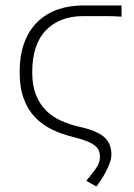

<svg xmlns="http://www.w3.org/2000/svg" viewBox="-20 -500 491 703"><path d="M333 183 296 162Q325 127 335.5 110Q346 93 346 73Q346 62 342.5 52.5Q339 43 328.5 34Q318 25 298 17Q278 9 246 1Q205 -9 170 -26Q135 -43 108.5 -70.5Q82 -98 67 -138.5Q52 -179 52 -235Q52 -299 69.5 -345Q87 -391 118.5 -421Q150 -451 192 -465.5Q234 -480 284 -480H425V-439Q399 -441 364.5 -441Q330 -441 285 -441Q199 -441 148.5 -389.5Q98 -338 98 -235Q98 -187 111.5 -153Q125 -119 148.5 -95.5Q172 -72 203.5 -58Q235 -44 270 -36Q334 -22 361 1.5Q388 25 388 66Q388 86 373.5 117Q359 148 333 183Z"/></svg>

Font: hySource Sans Pro Light
Style: Regular
Weight: 300
Designer: Paul D. Hunt
Foundry: Adobe Systems Incorporated
Version: Version 2.021;PS 2.000;hotconv 1.0.86;makeotf.lib2.5.63406